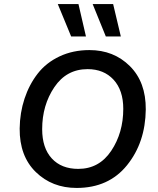

<svg xmlns="http://www.w3.org/2000/svg" viewBox="-20 -917 779 947"><path d="M367 -897 404 -737H331L265 -897ZM538 -897 576 -737H502L437 -897ZM358 10Q237 10 156.5 -68.5Q76 -147 77 -283Q78 -361 101 -430.5Q124 -500 166 -554Q208 -608 274 -639Q340 -670 421 -670Q541 -670 620.5 -591Q700 -512 699 -377Q697 -214 606.5 -102Q516 10 358 10ZM366 -84Q469 -84 528.5 -173Q588 -262 588 -380Q588 -472 540 -524Q492 -576 412 -576Q308 -576 248 -487Q188 -398 188 -280Q188 -187 235.5 -135.5Q283 -84 366 -84Z"/></svg>

Font: Elaine Sans Medium
Style: Italic
Weight: 500
Italic angle: -13°
Designer: Wei Huang
Foundry: Wei Huang
Version: Version 2.001;December 24, 2019;FontCreator 12.0.0.2547 64-b